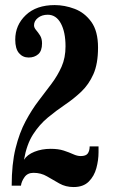

<svg xmlns="http://www.w3.org/2000/svg" viewBox="-20 -731 451 756"><path d="M270 5.5Q238.5 5.5 213.8 -8.5Q189 -22.5 165.2 -36.5Q141.5 -50.5 112 -50.5Q88.5 -50.5 76.5 -33.5Q64.5 -16.5 62.5 0H26Q26 -85 41.2 -146.8Q56.5 -208.5 80.8 -253.8Q105 -299 132 -334.2Q159 -369.5 183 -401.5Q207 -433.5 222.5 -468.5Q238 -503.5 238 -548.5Q238 -605 219.5 -639Q201 -673 168 -673Q145 -673 129.5 -660.8Q114 -648.5 114 -631.5Q114 -622 122 -612.8Q130 -603.5 137.8 -591.2Q145.5 -579 145.5 -560Q145.5 -530.5 130.5 -517.5Q115.5 -504.5 93 -504.5Q69.5 -504.5 54.8 -521.8Q40 -539 40 -575Q40 -632 81.5 -671.5Q123 -711 195.5 -711Q234.5 -711 273.8 -696.2Q313 -681.5 339.5 -645Q366 -608.5 366 -543.5Q366 -480 347.8 -439Q329.5 -398 300 -370Q270.5 -342 236 -318.8Q201.5 -295.5 168.5 -268.2Q135.5 -241 110.2 -201.8Q85 -162.5 74.5 -102Q87 -122 115.8 -133.5Q144.5 -145 179.5 -145Q210 -145 231.2 -138Q252.5 -131 268.2 -123.8Q284 -116.5 298 -116.5Q318.5 -116.5 325.8 -127Q333 -137.5 333 -154.5H368V-131.5Q368 -101 359.5 -69.2Q351 -37.5 329.5 -16Q308 5.5 270 5.5Z"/></svg>

Font: Imbue 10pt ExtraBold
Style: Regular
Weight: 800
Designer: Tyler Finck
Foundry: Etcetera Type Company
Version: Version 1.102; ttfautohint (v1.8.3)